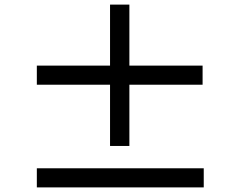

<svg xmlns="http://www.w3.org/2000/svg" viewBox="-20 -828 1040 834"><path d="M860 -460H542V-194H458V-460H140V-543H458V-808H542V-543H860ZM865 -97V-14H140V-97Z"/></svg>

Font: Noto Sans KR Medium
Style: Regular
Weight: 500
Designer: Ryoko NISHIZUKA  (kana, bopomofo & ideographs); Paul D. Hunt (Latin, Greek & Cyrillic); Sandoll Communications , Soo-you
Foundry: Adobe
Version: Version 2.004-H2;hotconv 1.0.118;makeotfexe 2.5.65603